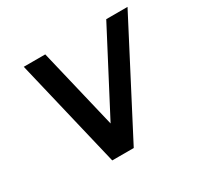

<svg xmlns="http://www.w3.org/2000/svg" viewBox="-115 -633 786 766"><g transform="rotate(-30 278.0 -250.0)"><path d="M78 -500 197 0H296L556 -500H458L265 -131L177 -500Z"/></g></svg>

Font: Unageo
Style: Medium-Italic
Weight: 500
Designer: Richard Sepsi
Foundry: Richard Sepsi
Version: Version 2.000